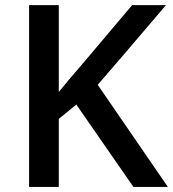

<svg xmlns="http://www.w3.org/2000/svg" viewBox="-20 -734 679 754"><path d="M639.2 0H503.9L279.8 -323.2L210.9 -267.1V0H94.2V-713.9H210.9V-373Q258.8 -431.6 306.2 -485.8L499 -713.9H631.8Q444.8 -494.1 363.8 -400.9Z"/></svg>

Font: f1_44652          
Style: Regular
Weight: 600
Foundry: Ascender Corporation
Version: Version 1.10